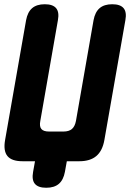

<svg xmlns="http://www.w3.org/2000/svg" viewBox="-20 -760 640 905"><path d="M136 50 145 0H86Q35 0 15 -24.5Q-5 -49 4 -100L103 -665Q110 -703 131.5 -721.5Q153 -740 191 -740Q229 -740 244.5 -721.5Q260 -703 253 -665L170 -190Q165 -164 175 -152Q185 -140 211 -140H279Q305 -140 319 -152Q333 -164 338 -190L421 -665Q428 -703 449.5 -721.5Q471 -740 509 -740Q547 -740 562.5 -721.5Q578 -703 571 -665L472 -100Q463 -49 434 -24.5Q405 0 354 0H295L286 50Q279 88 257.5 106.5Q236 125 198 125Q160 125 144.5 106.5Q129 88 136 50Z"/></svg>

Font: Maple Mono NL ExtraBold
Style: Italic
Weight: 800
Italic angle: -10°
Monospace: yes
Designer: subframe7536
Version: Version 7.000